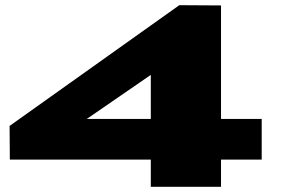

<svg xmlns="http://www.w3.org/2000/svg" viewBox="-20 -721 1088 741"><path d="M18 -105 17 -235 672 -701 833 -700V-262H990V-105H833V0H562V-105ZM315 -262H562V-432Z"/></svg>

Font: Georama ExtraExtended ExtraBold
Style: Regular
Weight: 800
Width: 8
Designer: Jean-Baptiste Levee
Foundry: Production Type
Version: Version 1.000